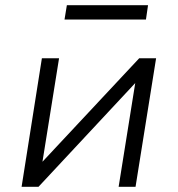

<svg xmlns="http://www.w3.org/2000/svg" viewBox="-20 -718 683 738"><path d="M63 0 141 -494H207L143 -95H142L515 -494H580L501 0H436L500 -400H501L128 0ZM228 -643 237 -698H549L541 -643Z"/></svg>

Font: Nunito Sans 7pt Light
Style: Italic
Weight: 300
Italic angle: -9°
Designer: Vernon Adams
Foundry: Vernon Adams
Version: Version 3.101;gftools[0.9.27]